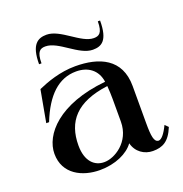

<svg xmlns="http://www.w3.org/2000/svg" viewBox="-130 -827 914 959"><g transform="rotate(-20 326.5 -348.0)"><path d="M241 15C323 15 392 -17 423 -61C435 -12 477 16 522 16C573 16 609 -1 637 -70L620 -87C600 -45 581 -23 566 -23C542 -24 537 -58 537 -127V-324C537 -470 427 -515 301 -515C219 -515 147 -488 99 -467L68 -297H83C133 -423 202 -489 296 -489C358 -489 406 -456 415 -391C160 -366 54 -240 54 -139C54 -30 149 15 241 15ZM274 -15C224 -15 181 -52 181 -137C181 -264 248 -345 418 -367C420 -347 421 -313 421 -296V-177C421 -68 328 -14 274 -15ZM195 -659C264 -659 339 -562 413 -562C458 -562 496 -579 496 -687H484C484 -624 464 -615 437 -615C370 -615 294 -712 220 -712C174 -712 135 -692 135 -586H148C148 -650 168 -659 195 -659Z"/></g></svg>

Font: Sprat Medium
Style: Regular
Weight: 500
Designer: Ethan Nakache
Foundry: Collletttivo
Version: Version 2.000;Glyphs 3.2 (3217)